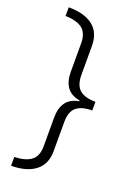

<svg xmlns="http://www.w3.org/2000/svg" viewBox="-164 -775 686 993"><g transform="rotate(20 179.0 -278.0)"><path d="M33.7 158.2V109.9Q95.7 107.9 126.7 84Q157.7 60.1 157.7 5.9V-151.9Q157.7 -203.1 179.7 -235.1Q201.7 -267.1 251.5 -275.9V-279.8Q201.7 -289.1 179.7 -321Q157.7 -353 157.7 -403.8V-561Q157.7 -616.2 126.7 -640.6Q95.7 -665 33.7 -666V-713.9Q120.6 -713.9 167.7 -677Q214.8 -640.1 214.8 -566.9V-408.2Q214.8 -351.1 243.2 -326.4Q271.5 -301.8 330.6 -301.8V-253.9Q271.5 -253.9 243.2 -229.5Q214.8 -205.1 214.8 -147.9V12.2Q214.8 84 166.7 121.1Q118.7 158.2 33.7 158.2Z"/></g></svg>

Font: Nokora Light
Style: Regular
Weight: 300
Designer: Danh Hong
Version: Version 8.000; ttfautohint (v1.8.3)